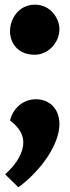

<svg xmlns="http://www.w3.org/2000/svg" viewBox="-20 -629 301 824"><path d="M23 -112C60 -84 80 -53 80 -18C80 24 54 73 2 119L59 175C160 100 235 -12 235 -96C235 -160 195 -203 134 -203C81 -203 37 -167 23 -112ZM130 -609C61 -609 23 -549 23 -495C23 -445 56 -394 129 -394C186 -394 235 -445 235 -504C235 -550 197 -609 130 -609Z"/></svg>

Font: Ranchers
Style: Regular
Weight: 400
Designer: Pablo Impallari, Brenda Gallo
Foundry: Pablo Impallari, Brenda Gallo
Version: Version 1.000